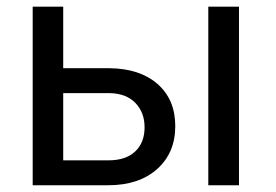

<svg xmlns="http://www.w3.org/2000/svg" viewBox="-20 -548 816 568"><path d="M167 -346.2V-528.3H76.7V0H300.3Q391.1 0 444.8 -47.9Q498.5 -95.7 498.5 -174.8Q498.5 -253.4 446.3 -299.3Q394 -345.2 304.2 -346.2ZM687 0V-528.3H596.2V0ZM167 -272.5H304.7Q353.5 -271.5 380.6 -243.4Q407.7 -215.3 407.7 -171.4Q407.7 -126 379.9 -99.9Q352.1 -73.7 301.3 -73.7H167Z"/></svg>

Font: FAU Chimera
Style: Regular
Weight: 400
Version: Version 1.002;hotconv 1.0.117;makeotfexe 2.5.65602